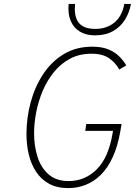

<svg xmlns="http://www.w3.org/2000/svg" viewBox="-20 -951 702 983"><path d="M329.5 12Q271.5 12 230.8 -10.5Q190 -33 164.5 -72Q139 -111 127.2 -160.8Q115.5 -210.5 115.5 -265Q115.5 -347 136.8 -426.2Q158 -505.5 200.2 -570.2Q242.5 -635 305.8 -673.5Q369 -712 452.5 -712Q502 -712 535.8 -697.8Q569.5 -683.5 591.2 -661.5Q613 -639.5 626.5 -616L590.5 -595Q573.5 -627.5 540 -651.8Q506.5 -676 448.5 -676Q387 -676 339.2 -650.8Q291.5 -625.5 256.5 -582.5Q221.5 -539.5 199 -486.5Q176.5 -433.5 165.5 -377Q154.5 -320.5 154.5 -269Q154.5 -203.5 172.2 -147.8Q190 -92 229 -58Q268 -24 331.5 -24Q415.5 -24 475.8 -84.5Q536 -145 556.5 -269L558.5 -281H416.5L421.5 -316H602.5L596.5 -281Q583 -203 557.5 -147.2Q532 -91.5 496.8 -56.5Q461.5 -21.5 419 -4.8Q376.5 12 329.5 12ZM466.5 -770Q421 -770 389 -789.2Q357 -808.5 341.8 -844.5Q326.5 -880.5 331.5 -931H364.5Q358 -866.5 383 -834.8Q408 -803 468.5 -803Q525 -803 564.8 -834.8Q604.5 -866.5 616.5 -931H650.5Q642.5 -886.5 619.8 -850Q597 -813.5 558.8 -791.8Q520.5 -770 466.5 -770Z"/></svg>

Font: Overpass Thin
Style: Italic
Weight: 250
Italic angle: -10°
Designer: Delve Withrington, Dave Bailey, Thomas Jockin
Foundry: Delve Fonts LLC
Version: Version 4.000